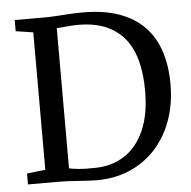

<svg xmlns="http://www.w3.org/2000/svg" viewBox="-53 -803 859 865"><g transform="rotate(-5 376.0 -370.5)"><path d="M339 8Q320.5 7.5 300.2 6.2Q280 5 259 3.5Q238 2 217.5 1Q197 0 177 0H39.5V-49.5L123 -59V-680.5L44.5 -692.5V-743H176Q207 -743 235.8 -745Q264.5 -747 293.2 -748.8Q322 -750.5 352.5 -750.5Q448.5 -750.5 517.8 -725.5Q587 -700.5 631.5 -654Q676 -607.5 697.2 -542Q718.5 -476.5 718.5 -395Q718.5 -304 691.2 -229.2Q664 -154.5 613.8 -100.8Q563.5 -47 493.8 -18.5Q424 10 339 8ZM349 -48Q423 -49 480 -85.5Q537 -122 569.5 -194.5Q602 -267 602 -375Q602 -453 585.5 -513Q569 -573 535 -613.8Q501 -654.5 449.2 -675.5Q397.5 -696.5 327.5 -696.5Q307 -696.5 289 -695Q271 -693.5 256.2 -692Q241.5 -690.5 230 -690V-56Q250 -52 269.8 -50Q289.5 -48 309 -47.8Q328.5 -47.5 349 -48Z"/></g></svg>

Font: Merriweather Light 18pt
Style: Regular
Weight: 400
Version: Version 2.100